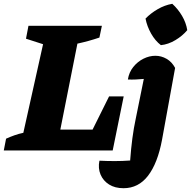

<svg xmlns="http://www.w3.org/2000/svg" viewBox="-55 -793 1007 1012"><path d="M520 -285H597L539 0H-35L-23 -62Q-1 -72 21.5 -80Q44 -88 68 -93L172 -560L82 -589L95 -657H482L469 -595Q413 -576 353 -563L263 -110H433ZM868 -435 799 -56Q776 67 725.5 133Q675 199 596 199Q551 199 520 179.5Q489 160 475 127Q461 94 469 54Q509 56 550 56Q591 56 631 53Q640 -72 660 -165L703 -377Q681 -375 660.5 -374Q640 -373 619 -374Q625 -412 647.5 -440Q670 -468 701 -483.5Q732 -499 764 -499Q795 -499 823 -483Q851 -467 868 -435ZM853 -773Q883 -746 904.5 -709.5Q926 -673 932 -634Q907 -604 869.5 -581.5Q832 -559 793 -555Q763 -578 741.5 -616Q720 -654 712 -695Q739 -723 776 -744.5Q813 -766 853 -773Z"/></svg>

Font: Piazzolla ExtraBold
Style: Italic
Weight: 800
Italic angle: -11.3°
Designer: Juan Pablo del Peral
Foundry: Huerta Tipografica
Version: Version 1.330